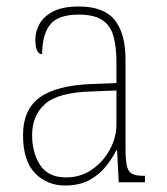

<svg xmlns="http://www.w3.org/2000/svg" viewBox="-20 -562 514 592"><path d="M181 10Q125 10 88 -28Q51 -66 51 -146Q51 -224 102.5 -261.5Q154 -299 264 -303L339 -306V-371Q339 -417 330 -450Q321 -483 295.5 -500Q270 -517 223 -517Q159 -517 134.5 -486Q110 -455 110 -395Q89 -395 89 -440Q89 -464 101.5 -487.5Q114 -511 143.5 -526.5Q173 -542 223 -542Q300 -542 333.5 -500.5Q367 -459 367 -379V-107Q367 -70 371 -51.5Q375 -33 386.5 -26.5Q398 -20 422 -20H427V0H346L341 -99H339Q327 -75 307 -49.5Q287 -24 256 -7Q225 10 181 10ZM184 -15Q229 -15 264 -39.5Q299 -64 319 -101.5Q339 -139 339 -178V-283L262 -280Q159 -277 119 -241.5Q79 -206 79 -145Q79 -92 103.5 -53.5Q128 -15 184 -15Z"/></svg>

Font: Noto Serif Bengali SemiCondensed Thin
Style: Regular
Weight: 100
Width: 4
Designer: Juan Bruce, Universal Thirst, Indian Type Foundry and the Monotype Design Team.
Foundry: Monotype Imaging Inc.
Version: Version 2.003; ttfautohint (v1.8.4.7-5d5b)